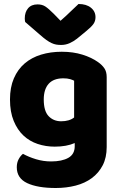

<svg xmlns="http://www.w3.org/2000/svg" viewBox="-20 -760 607 961"><path d="M289 -501Q346 -501 392.5 -486.5Q439 -472 471 -449Q491 -435 502.5 -418Q514 -401 514 -374V-24Q514 29 494 67.5Q474 106 439.5 131.5Q405 157 358.5 169Q312 181 259 181Q168 181 116 156.5Q64 132 64 77Q64 54 73.5 36.5Q83 19 95 10Q124 26 160.5 37Q197 48 236 48Q290 48 322 30Q354 12 354 -28V-44Q313 -26 254 -26Q209 -26 168.5 -39.5Q128 -53 97.5 -81.5Q67 -110 48.5 -155Q30 -200 30 -262Q30 -323 49.5 -368Q69 -413 103.5 -442.5Q138 -472 185.5 -486.5Q233 -501 289 -501ZM351 -356Q344 -360 330.5 -364Q317 -368 297 -368Q248 -368 223.5 -340.5Q199 -313 199 -262Q199 -204 223.5 -178.5Q248 -153 286 -153Q327 -153 351 -172ZM283 -656Q316 -685 335 -704Q354 -723 373 -740Q412 -740 435 -721.5Q458 -703 458 -674Q458 -654 447 -639Q436 -624 410 -603L365 -566Q347 -552 327.5 -543.5Q308 -535 286 -535Q272 -535 261 -537Q250 -539 238 -544.5Q226 -550 212 -560Q198 -570 180 -586L106 -650Q105 -655 104.5 -659Q104 -663 104 -668Q104 -699 120.5 -718.5Q137 -738 168 -738Q191 -738 207 -727.5Q223 -717 249 -691Z"/></svg>

Font: Baloo Bhai
Style: Regular
Weight: 400
Designer: Supriya Tembe, Noopur Datye and Ek Type
Foundry: Ek Type
Version: Version 1.100;PS 1.000;hotconv 1.0.88;makeotf.lib2.5.647800;